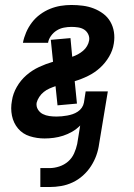

<svg xmlns="http://www.w3.org/2000/svg" viewBox="-20 -548 540 771"><path d="M142 203V127H179Q198 127 218 120.5Q238 114 253.5 100.5Q269 87 277.5 68Q286 49 290 30L302 -44Q287 -29 269.5 -19Q252 -9 233.5 -3Q215 3 196 5.5Q177 8 159 8Q128 8 99.5 -1Q71 -10 52.5 -32Q34 -54 28 -83.5Q22 -113 28 -144Q32 -172 47.5 -199Q63 -226 86 -246Q109 -266 137 -279Q165 -292 193 -300L184 -388L263 -395L270 -320Q282 -324 293 -330Q304 -336 313.5 -344Q323 -352 329.5 -363Q336 -374 338 -386Q340 -399 334 -411Q328 -423 317.5 -429.5Q307 -436 293.5 -438Q280 -440 267 -440Q252 -440 236.5 -437Q221 -434 207.5 -425.5Q194 -417 184.5 -403.5Q175 -390 173 -376H72Q72 -376 72 -376Q72 -376 72 -376Q76 -397 85 -418Q94 -439 108 -457.5Q122 -476 141 -490Q160 -504 181 -512.5Q202 -521 223.5 -524.5Q245 -528 267 -528Q290 -528 313 -525Q336 -522 356.5 -514Q377 -506 394.5 -493Q412 -480 423 -461Q434 -442 437.5 -419.5Q441 -397 437 -373Q433 -346 418 -320.5Q403 -295 381.5 -275.5Q360 -256 333.5 -243Q307 -230 280 -222L289 -132L211 -125L203 -202Q191 -198 178.5 -192.5Q166 -187 155.5 -178.5Q145 -170 137.5 -158.5Q130 -147 127 -135Q125 -120 132.5 -108Q140 -96 152 -90Q164 -84 178 -82Q192 -80 207 -80Q217 -80 228 -81Q239 -82 250 -84Q261 -86 271.5 -89.5Q282 -93 292 -99.5Q302 -106 308.5 -115.5Q315 -125 317 -136L324 -181H413L378 30Q375 53 367 75.5Q359 98 345.5 119Q332 140 313 157Q294 174 271.5 184.5Q249 195 225.5 199Q202 203 179 203Z"/></svg>

Font: Iosevka SS04 Semibold
Style: Italic
Weight: 600
Italic angle: -9°
Monospace: yes
Designer: Belleve Invis
Foundry: Belleve Invis
Version: Version 19.0.0; ttfautohint (v1.8.4)